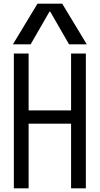

<svg xmlns="http://www.w3.org/2000/svg" viewBox="-20 -1020 540 1040"><path d="M55 0V-730H135V-422H365V-730H445V0H365V-350H135V0ZM50 -780 183 -1000H317L450 -780H354L252 -957H248L146 -780Z"/></svg>

Font: M PLUS Code Latin
Style: Regular
Weight: 400
Designer: Coji Morishita
Foundry: UNDERFOREST DESIGN
Version: Version 1.002; ttfautohint (v1.8.3)